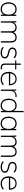

<svg xmlns="http://www.w3.org/2000/svg" viewBox="2698 -3474 783 6220"><g transform="rotate(90 3090.0 -364.5)"><path d="M277 7Q209 7 159 -25Q109 -57 81.5 -114.5Q54 -172 54 -251Q54 -330 82 -388.5Q110 -447 160 -479.5Q210 -512 277 -512Q350 -512 398.5 -476Q447 -440 465 -371L453 -362V-500H495V0H453V-144L465 -136Q447 -66 398.5 -29.5Q350 7 277 7ZM278 -34Q362 -34 407.5 -91.5Q453 -149 453 -253Q453 -358 407 -414.5Q361 -471 277 -471Q194 -471 146.5 -413Q99 -355 99 -251Q99 -147 146.5 -90.5Q194 -34 278 -34Z M671 0V-362Q671 -396 669 -431Q667 -466 663 -500H703L711 -393L702 -381Q718 -445 763 -478.5Q808 -512 869 -512Q944 -512 985 -475.5Q1026 -439 1036 -365L1012 -370Q1023 -435 1072.5 -473.5Q1122 -512 1193 -512Q1275 -512 1316.5 -464.5Q1358 -417 1358 -322V0H1316V-318Q1316 -398 1287 -435Q1258 -472 1195 -472Q1122 -472 1079 -423Q1036 -374 1036 -291V0H994V-318Q994 -398 964.5 -435Q935 -472 872 -472Q798 -472 755 -423Q712 -374 712 -291V0Z M1687 7Q1570 7 1501 -61L1520 -96Q1560 -63 1598.5 -49Q1637 -35 1690 -35Q1758 -35 1792.5 -58.5Q1827 -82 1827 -127Q1827 -163 1804 -184.5Q1781 -206 1730 -219L1645 -239Q1587 -252 1552.5 -288Q1518 -324 1518 -370Q1518 -413 1540 -445Q1562 -477 1602 -494.5Q1642 -512 1697 -512Q1748 -512 1793 -495Q1838 -478 1866 -445L1846 -409Q1812 -440 1776.5 -455.5Q1741 -471 1697 -471Q1634 -471 1599.5 -445.5Q1565 -420 1565 -376Q1565 -338 1587 -315Q1609 -292 1655 -281L1741 -260Q1807 -245 1840 -212Q1873 -179 1873 -130Q1873 -69 1823 -31Q1773 7 1687 7Z M1938 -464V-500H2232V-464ZM2229 -43V-2Q2215 2 2200.5 4Q2186 6 2169 6Q2112 6 2075 -26.5Q2038 -59 2038 -131V-636L2080 -654V-145Q2080 -100 2092 -76Q2104 -52 2125 -43Q2146 -34 2173 -34Q2190 -34 2202 -36Q2214 -38 2229 -43Z M2735 -63Q2703 -31 2652.5 -12Q2602 7 2548 7Q2474 7 2420 -24Q2366 -55 2337 -113Q2308 -171 2308 -252Q2308 -330 2337 -388.5Q2366 -447 2418.5 -479.5Q2471 -512 2539 -512Q2603 -512 2649 -484Q2695 -456 2719.5 -402.5Q2744 -349 2744 -273V-261H2345L2344 -302H2722L2703 -261Q2706 -363 2663.5 -418.5Q2621 -474 2539 -474Q2453 -474 2404 -414.5Q2355 -355 2355 -252Q2355 -147 2404.5 -90.5Q2454 -34 2546 -34Q2593 -34 2634 -49.5Q2675 -65 2715 -99Z M2883 0V-362Q2883 -396 2881 -431Q2879 -466 2875 -500H2915L2924 -382L2915 -383Q2931 -447 2977.5 -479.5Q3024 -512 3082 -512Q3094 -512 3104 -511.5Q3114 -511 3124 -509L3121 -471Q3106 -473 3081 -473Q3022 -473 2987.5 -446Q2953 -419 2938.5 -379Q2924 -339 2924 -300V0Z M3616 0H3574V-141L3586 -136Q3568 -66 3519.5 -29.5Q3471 7 3398 7Q3331 7 3281 -25.5Q3231 -58 3203 -117Q3175 -176 3175 -255Q3175 -333 3202.5 -391Q3230 -449 3280 -480.5Q3330 -512 3398 -512Q3471 -512 3519.5 -475.5Q3568 -439 3586 -370L3574 -364V-736H3616ZM3398 -34Q3482 -34 3528 -91.5Q3574 -149 3574 -253Q3574 -357 3528.5 -414Q3483 -471 3399 -471Q3315 -471 3267.5 -414.5Q3220 -358 3220 -255Q3220 -151 3267.5 -92.5Q3315 -34 3398 -34Z M3981 7Q3913 7 3863 -25Q3813 -57 3785.5 -114.5Q3758 -172 3758 -251Q3758 -330 3786 -388.5Q3814 -447 3864 -479.5Q3914 -512 3981 -512Q4054 -512 4102.5 -476Q4151 -440 4169 -371L4157 -362V-500H4199V0H4157V-144L4169 -136Q4151 -66 4102.5 -29.5Q4054 7 3981 7ZM3982 -34Q4066 -34 4111.5 -91.5Q4157 -149 4157 -253Q4157 -358 4111 -414.5Q4065 -471 3981 -471Q3898 -471 3850.5 -413Q3803 -355 3803 -251Q3803 -147 3850.5 -90.5Q3898 -34 3982 -34Z M4375 0V-362Q4375 -396 4373 -431Q4371 -466 4367 -500H4407L4415 -393L4406 -381Q4422 -445 4467 -478.5Q4512 -512 4573 -512Q4648 -512 4689 -475.5Q4730 -439 4740 -365L4716 -370Q4727 -435 4776.5 -473.5Q4826 -512 4897 -512Q4979 -512 5020.5 -464.5Q5062 -417 5062 -322V0H5020V-318Q5020 -398 4991 -435Q4962 -472 4899 -472Q4826 -472 4783 -423Q4740 -374 4740 -291V0H4698V-318Q4698 -398 4668.5 -435Q4639 -472 4576 -472Q4502 -472 4459 -423Q4416 -374 4416 -291V0Z M5391 7Q5274 7 5205 -61L5224 -96Q5264 -63 5302.5 -49Q5341 -35 5394 -35Q5462 -35 5496.5 -58.5Q5531 -82 5531 -127Q5531 -163 5508 -184.5Q5485 -206 5434 -219L5349 -239Q5291 -252 5256.5 -288Q5222 -324 5222 -370Q5222 -413 5244 -445Q5266 -477 5306 -494.5Q5346 -512 5401 -512Q5452 -512 5497 -495Q5542 -478 5570 -445L5550 -409Q5516 -440 5480.5 -455.5Q5445 -471 5401 -471Q5338 -471 5303.5 -445.5Q5269 -420 5269 -376Q5269 -338 5291 -315Q5313 -292 5359 -281L5445 -260Q5511 -245 5544 -212Q5577 -179 5577 -130Q5577 -69 5527 -31Q5477 7 5391 7Z M6120 -63Q6088 -31 6037.5 -12Q5987 7 5933 7Q5859 7 5805 -24Q5751 -55 5722 -113Q5693 -171 5693 -252Q5693 -330 5722 -388.5Q5751 -447 5803.5 -479.5Q5856 -512 5924 -512Q5988 -512 6034 -484Q6080 -456 6104.5 -402.5Q6129 -349 6129 -273V-261H5730L5729 -302H6107L6088 -261Q6091 -363 6048.5 -418.5Q6006 -474 5924 -474Q5838 -474 5789 -414.5Q5740 -355 5740 -252Q5740 -147 5789.5 -90.5Q5839 -34 5931 -34Q5978 -34 6019 -49.5Q6060 -65 6100 -99Z"/></g></svg>

Font: Muli ExtraLight
Style: Regular
Weight: 250
Designer: Vernon Adams
Foundry: Vernon Adams
Version: Version 2.100; ttfautohint (v1.8.1.43-b0c9)